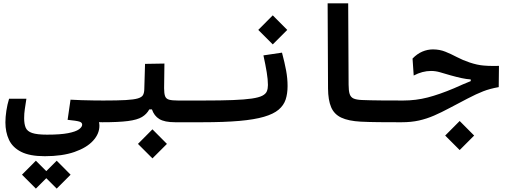

<svg xmlns="http://www.w3.org/2000/svg" viewBox="-20 -713 2970 1126"><path d="M242.7 203.1Q154.8 203.1 104.2 177.5Q53.7 151.9 32.7 106.9Q11.7 62 11.7 4.9Q11.7 -26.4 17.3 -63.5Q22.9 -100.6 33.2 -133.8H134.8Q129.4 -98.1 125.5 -72.8Q121.6 -46.9 121.6 -20Q121.6 14.2 130.6 35.6Q139.6 57.1 168.5 66.9Q197.3 76.7 255.9 76.7Q334.5 76.7 379.4 67.9Q424.3 59.1 443.1 45.4Q461.9 31.7 461.9 18.1Q461.9 5.4 445.8 0.2Q429.7 -4.9 376.5 -10.3L393.6 -128.4Q423.3 -126.5 458.5 -125.5Q493.7 -124.5 527.3 -124Q561 -123.5 585.9 -123.5Q612.3 -123.5 624 -105.7Q635.7 -87.9 635.7 -61Q635.7 -31.7 621.6 -13.9Q607.4 3.9 580.1 3.9Q570.8 3.9 560.5 3.4Q563 13.2 563 24.4Q563 71.8 525.6 112.5Q488.3 153.3 416.7 178.2Q345.2 203.1 242.7 203.1ZM312.5 393.1 251.5 332 190.4 393.1 108.9 311.5 190.4 229.5 251.5 290.5 312.5 229.5 394 311.5Z M580.1 3.9 585.9 -123.5Q669.4 -123.5 717.5 -126.2Q765.6 -128.9 788.8 -136Q812 -143.1 818.8 -155.8Q825.7 -168.5 826.2 -189L830.6 -338.4L944.3 -340.3L942.4 -195.8Q942.4 -164.6 948.2 -148.9Q954.1 -133.3 971.7 -128.4Q989.3 -123.5 1024.4 -123.5H1171.9Q1208.5 -123.5 1208.5 -67.9Q1208.5 -29.3 1196 -12.7Q1183.6 3.9 1166 3.9H1007.3Q944.8 3.9 914.3 -14.9Q883.8 -33.7 871.1 -71.3H855.5Q840.3 -43.5 812.7 -26.9Q785.2 -10.3 730.7 -3.2Q676.3 3.9 580.1 3.9ZM874 215.8 789.1 130.9 874 45.4 959 130.9Z M1166 3.9Q1153.8 3.9 1148.2 -12.5Q1142.6 -28.8 1142.6 -66.4Q1142.6 -100.6 1151.9 -112.1Q1161.1 -123.5 1171.9 -123.5Q1276.9 -123.5 1345.9 -126.2Q1415 -128.9 1456.5 -135Q1498 -141.1 1518.3 -151.6Q1538.6 -162.1 1544.9 -177.5Q1551.3 -192.9 1551.3 -214.4Q1551.3 -246.1 1544.2 -289.3Q1537.1 -332.5 1524.9 -388.2L1633.8 -404.3Q1649.4 -345.7 1658 -299.3Q1666.5 -252.9 1666.5 -208.5Q1666.5 -164.1 1655.3 -129.6Q1644 -95.2 1614 -69.8Q1584 -44.4 1528.1 -28.1Q1472.2 -11.7 1383.5 -3.9Q1294.9 3.9 1166 3.9ZM1579.6 -452.6 1494.6 -537.6 1579.6 -623 1664.6 -537.6Z M2337.9 3.9Q2332 3.9 2326.2 3.9Q2319.8 3.9 2314 3.9Q2258.8 3.9 2201.7 3.4Q2144.5 2.9 2095.7 0.5Q2023.4 -3.4 1981.4 -23.2Q1939.5 -43 1921.9 -84.5Q1904.3 -126 1903.8 -194.3L1901.4 -693.4H2022L2024.4 -217.3Q2024.4 -181.2 2030.5 -162.1Q2036.6 -143.1 2053.2 -135.5Q2069.8 -127.9 2102.1 -126.5Q2151.4 -124.5 2214.8 -124Q2278.3 -123.5 2343.8 -123.5Q2359.4 -123.5 2367.2 -106Q2375 -88.4 2375 -59.6Q2375 -32.7 2365.7 -14.4Q2356.4 3.9 2337.9 3.9Z M2336.4 3.9Q2324.2 3.9 2316.9 -11.5Q2309.6 -26.9 2309.6 -64Q2309.6 -97.2 2318.8 -110.4Q2328.1 -123.5 2344.7 -123.5Q2419.4 -123.5 2488.3 -141.4Q2557.1 -159.2 2642.6 -195.3Q2672.4 -208 2695.8 -218.8Q2719.2 -229 2740.7 -237.3V-247.1Q2714.4 -249 2686.3 -255.1Q2658.2 -261.2 2623 -271Q2586.4 -281.7 2560.3 -289.3Q2534.2 -296.9 2507.8 -296.9Q2457 -296.9 2406.2 -270L2399.4 -369.6Q2426.3 -397.5 2456.8 -410.4Q2487.3 -423.3 2519 -423.3Q2558.1 -423.3 2591.6 -409.9Q2625 -396.5 2659.2 -378.4Q2693.4 -360.4 2733.9 -346.7Q2779.3 -331.5 2816.4 -328.6Q2842.3 -326.2 2876 -326.2Q2890.1 -326.2 2906.2 -326.7L2904.8 -202.1Q2853 -192.9 2813.5 -177.5Q2773.9 -162.1 2721.7 -134.8Q2664.1 -105 2616.7 -79.6Q2569.3 -54.2 2526.1 -35.4Q2482.9 -16.6 2437.3 -6.3Q2391.6 3.9 2336.4 3.9ZM2675.8 167 2590.8 82 2675.8 -3.4 2760.7 82Z"/></svg>

Font: CaskaydiaCove NFP SemiBold
Style: Regular
Weight: 600
Designer: Aaron Bell
Foundry: Saja Typeworks
Version: Version 2111.001; VTT 6.35;Nerd Fonts 3.1.1